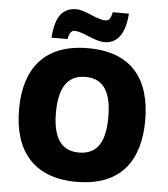

<svg xmlns="http://www.w3.org/2000/svg" viewBox="-61 -988 919 1052"><g transform="rotate(5 398.5 -461.5)"><path d="M194 -765H282C290 -808 305 -813 317 -813C366 -813 426 -766 485 -766C549 -766 597 -813 605 -933H516C509 -891 493 -885 481 -885C431 -885 367 -932 317 -932C245 -932 202 -887 194 -765ZM745 -358C745 -580 643 -725 399 -725C158 -725 51 -581 51 -359C51 -136 158 10 398 10C643 10 745 -137 745 -358ZM254 -358C254 -487 294 -567 399 -567C504 -567 542 -487 542 -358C542 -229 504 -151 398 -151C295 -151 254 -229 254 -358Z"/></g></svg>

Font: Noto Sans Malayalam Black
Style: Regular
Weight: 900
Designer: Jelle Bosma - Monotype Design Team
Foundry: Monotype Imaging Inc.
Version: Version 2.104